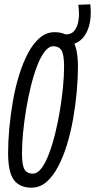

<svg xmlns="http://www.w3.org/2000/svg" viewBox="-20 -859 440 889"><path d="M125.7 10Q71.2 10 44.3 -25.8Q17.5 -61.7 17.5 -150.6Q17.5 -204.1 23.1 -265.7Q28.7 -327.3 39.7 -390.4Q50.8 -453.6 68.3 -510.7Q85.8 -567.8 109.7 -612.9Q133.5 -657.9 164.3 -684Q195.1 -710 232.7 -710Q287.3 -710 314.1 -674.4Q340.9 -638.7 340.9 -549.4Q340.9 -495.9 335.3 -434.3Q329.8 -372.7 318.7 -309.6Q307.6 -246.4 290.1 -189.3Q272.6 -132.2 248.8 -87.1Q224.9 -42.1 194.5 -16Q164 10 125.7 10ZM131.7 -55.1Q153.2 -55.1 171.8 -79.5Q190.4 -104 206.4 -146Q222.5 -188 235.4 -240.2Q248.3 -292.4 257.5 -348.1Q266.8 -403.8 271.7 -456.2Q276.7 -508.7 276.7 -550.6Q276.7 -606.5 264.8 -625.7Q252.9 -644.9 226.8 -644.9Q206.3 -644.9 187.2 -620.5Q168.1 -596 152 -554Q135.9 -512 123 -459.8Q110.1 -407.6 100.9 -351.9Q91.7 -296.2 86.7 -243.8Q81.8 -191.3 81.8 -149.4Q81.8 -93.5 93.7 -74.3Q105.6 -55.1 131.7 -55.1ZM279.3 -650.8 276.9 -700H287.6Q310.7 -700 324.6 -717Q338.6 -733.9 343.5 -765Q348.5 -796.1 342.4 -836.7L398 -839.1Q402.9 -797.1 397.4 -762.3Q391.8 -727.6 377.5 -702.7Q363.2 -677.8 340.9 -664.3Q318.6 -650.8 290 -650.8Z"/></svg>

Font: Georama ExtraCondensed Thin
Style: Italic
Weight: 100
Width: 2
Italic angle: -9°
Designer: Jean-Baptiste Levee
Foundry: Production Type
Version: Version 1.001